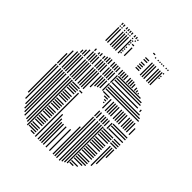

<svg xmlns="http://www.w3.org/2000/svg" viewBox="-243 -1072 1229 1229"><g transform="rotate(45 371.0 -458.0)"><path d="M52 -168H44V-424H52ZM68 -128H60V-424H68ZM92 -104H84V-424H92ZM108 -80H100V-424H108ZM124 -64H116V-424H124ZM140 -48H132V-424H140ZM164 -40H156V-424H164ZM180 -32H172V-424H180ZM196 -16H188V-424H196ZM264 -4H232V-12H264ZM264 -20H200V-28H264ZM264 -36H200V-44H264ZM264 -52H200V-60H264ZM264 -76H200V-84H264ZM264 -92H200V-100H264ZM264 -108H200V-116H264ZM264 -124H200V-132H264ZM264 -148H200V-156H264ZM264 -164H200V-172H264ZM264 -180H200V-188H264ZM264 -196H200V-204H264ZM264 -220H200V-228H264ZM264 -236H200V-244H264ZM264 -252H200V-260H264ZM264 -268H200V-276H264ZM264 -292H200V-300H264ZM264 -308H200V-316H264ZM264 -324H200V-332H264ZM264 -340H200V-348H264ZM264 -364H200V-372H264ZM264 -380H200V-388H264ZM264 -396H200V-404H264ZM264 -412H200V-420H264ZM284 0H276V-392H284ZM308 0H300V-224H308ZM324 0H316V-200H324ZM340 0H332V-184H340ZM356 0H348V-184H356ZM380 0H372V-184H380ZM296 -404H272V-412H296ZM412 0H404V-192H412ZM444 0H436V-248H444ZM460 0H452V-352H460ZM476 0H468V-352H476ZM500 0H492V-352H500ZM516 -8H508V-352H516ZM532 -16H524V-352H532ZM548 -24H540V-352H548ZM584 -36H552V-44H584ZM608 -52H552V-60H608ZM624 -76H552V-84H624ZM640 -92H552V-100H640ZM640 -108H552V-116H640ZM640 -124H552V-132H640ZM640 -148H552V-156H640ZM640 -164H552V-172H640ZM640 -180H552V-188H640ZM640 -196H552V-204H640ZM640 -220H552V-228H640ZM640 -236H552V-244H640ZM640 -252H552V-260H640ZM640 -268H552V-276H640ZM640 -292H552V-300H640ZM640 -308H552V-316H640ZM640 -324H552V-332H640ZM640 -340H552V-348H640ZM668 -120H660V-296H668ZM684 -152H676V-296H684ZM700 -224H692V-296H700ZM704 -308H648V-316H704ZM704 -324H648V-332H704ZM704 -340H648V-348H704ZM460 -360H452V-408H460ZM476 -360H468V-408H476ZM500 -360H492V-408H500ZM516 -360H508V-408H516ZM532 -360H524V-408H532ZM548 -360H540V-408H548ZM572 -360H564V-408H572ZM704 -364H576V-372H704ZM704 -388H576V-396H704ZM704 -404H576V-412H704ZM52 -432H44V-520H52ZM68 -432H60V-560H68ZM92 -432H84V-576H92ZM108 -432H100V-576H108ZM124 -432H116V-576H124ZM140 -432H132V-576H140ZM164 -432H156V-576H164ZM180 -432H172V-576H180ZM196 -432H188V-576H196ZM212 -432H204V-576H212ZM236 -432H228V-576H236ZM252 -432H244V-576H252ZM268 -432H260V-576H268ZM284 -432H276V-576H284ZM308 -472H300V-576H308ZM324 -496H316V-576H324ZM340 -504H332V-576H340ZM356 -512H348V-576H356ZM380 -512H372V-576H380ZM440 -460H432V-468H440ZM440 -476H424V-484H440ZM440 -492H408V-500H440ZM440 -508H384V-516H440ZM440 -532H384V-540H440ZM440 -548H384V-556H440ZM440 -564H384V-572H440ZM460 -432H452V-512H460ZM484 -432H476V-512H484ZM500 -432H492V-512H500ZM516 -432H508V-512H516ZM532 -432H524V-512H532ZM556 -432H548V-512H556ZM572 -432H564V-512H572ZM588 -432H580V-512H588ZM604 -432H596V-512H604ZM628 -432H620V-512H628ZM644 -432H636V-512H644ZM660 -432H652V-512H660ZM676 -432H668V-512H676ZM700 -432H692V-488H700ZM680 -532H440V-540H680ZM672 -548H440V-556H672ZM656 -564H440V-572H656ZM108 -584H100V-608H108ZM124 -584H116V-624H124ZM140 -584H132V-640H140ZM164 -584H156V-648H164ZM180 -584H172V-648H180ZM196 -584H188V-648H196ZM212 -584H204V-648H212ZM236 -584H228V-648H236ZM252 -584H244V-648H252ZM268 -584H260V-648H268ZM284 -584H276V-648H284ZM308 -584H300V-648H308ZM324 -584H316V-648H324ZM340 -584H332V-648H340ZM356 -584H348V-648H356ZM380 -584H372V-648H380ZM616 -588H384V-596H616ZM616 -612H384V-620H616ZM608 -628H384V-636H608ZM584 -644H384V-652H584ZM644 -584H636V-600H644ZM164 -656H156V-674H164ZM196 -656H188V-672H196ZM212 -656H204V-680H212ZM236 -656H228V-680H236ZM252 -656H244V-688H252ZM268 -656H260V-696H268ZM284 -656H276V-696H284ZM308 -656H300V-696H308ZM324 -656H316V-696H324ZM340 -656H332V-696H340ZM356 -656H348V-696H356ZM380 -656H372V-696H380ZM396 -656H388V-696H396ZM412 -656H404V-696H412ZM428 -656H420V-696H428ZM452 -656H444V-696H452ZM468 -656H460V-696H468ZM484 -656H476V-696H484ZM500 -656H492V-688H500ZM524 -656H516V-680H524ZM540 -656H532V-672H540ZM556 -656H548V-664H556ZM169 -752H161V-872H169ZM185 -752H177V-872H185ZM209 -752H201V-872H209ZM225 -752H217V-872H225ZM241 -752H233V-872H241ZM257 -752H249V-872H257ZM281 -752H273V-872H281ZM293 -764H285V-772H293ZM293 -780H285V-788H293ZM293 -796H285V-804H293ZM293 -812H285V-820H293ZM293 -836H285V-844H293ZM293 -852H285V-860H293ZM293 -868H285V-876H293ZM321 -768H313V-840H321ZM317 -852H301V-860H317ZM453 -764H421V-772H453ZM453 -780H421V-788H453ZM453 -796H421V-804H453ZM453 -812H421V-820H453ZM453 -836H421V-844H453ZM453 -852H421V-860H453ZM481 -752H473V-864H481ZM497 -752H489V-864H497ZM513 -752H505V-864H513ZM537 -752H529V-864H537ZM553 -752H545V-864H553ZM569 -752H561V-864H569ZM581 -820H573V-828H581ZM581 -836H573V-844H581ZM581 -860H573V-868H581ZM169 -880H161V-888H169ZM185 -880H177V-888H185ZM209 -880H201V-888H209ZM225 -880H217V-888H225ZM241 -880H233V-888H241ZM257 -880H249V-888H257ZM281 -880H273V-888H281ZM305 -880H297V-888H305ZM169 -896H161V-912H169ZM185 -896H177V-912H185ZM209 -896H201V-912H209ZM225 -896H217V-912H225ZM241 -896H233V-912H241ZM257 -896H249V-912H257ZM281 -896H273V-912H281ZM297 -896H289V-912H297ZM313 -896H305V-904H313ZM453 -908H437V-916H453ZM473 -896H465V-904H473ZM497 -896H489V-904H497ZM513 -896H505V-904H513ZM529 -896H521V-904H529ZM545 -896H537V-904H545ZM569 -896H561V-904H569ZM585 -896H577V-904H585Z"/></g></svg>

Font: Rubik Lines
Style: Regular
Weight: 400
Designer: Hubert and Fischer, NaN
Foundry: Hubert and Fischer, NaN
Version: Version 2.201